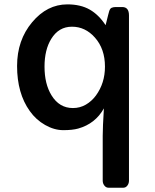

<svg xmlns="http://www.w3.org/2000/svg" viewBox="-20 -583 707 878"><path d="M539.1 -550.8Q569.8 -550.8 569.8 -512.7V243.2Q569.8 255.9 562.5 265.6Q555.2 275.4 543.9 275.4H476.1Q464.8 275.4 457.3 265.6Q449.7 255.9 449.7 243.2V38.1Q449.7 -1.5 455.1 -87.4Q416 -17.1 337.4 4.9Q311 12.2 269.5 12.2Q228 12.2 186.3 -11.5Q144.5 -35.2 116.2 -75.2Q58.1 -156.2 58.1 -281.2Q58.1 -399.4 127 -481.4Q195.3 -563 288.1 -563Q348.6 -563 390.4 -539.1Q432.1 -515.1 462.9 -467.8L474.6 -514.6L479 -530.8Q482.9 -544.4 491 -547.6Q499 -550.8 508.8 -550.8ZM313.5 -88.9Q345.7 -88.9 372.6 -104.5Q399.4 -120.1 418.9 -146.5Q460 -203.1 460 -278.3Q460 -359.4 414.1 -411.1Q370.1 -460.9 309.1 -460.9Q248.5 -460.9 214.4 -405.3Q183.6 -355.5 183.6 -278.3Q183.6 -199.2 215.3 -147.5Q251 -88.9 313.5 -88.9Z"/></svg>

Font: Capriola
Style: Regular
Weight: 400
Designer: Viktoriya Grabowska
Foundry: Viktoriya Grabowska
Version: Version 1.007